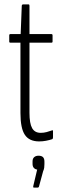

<svg xmlns="http://www.w3.org/2000/svg" viewBox="-20 -637 287 873"><path d="M158 6Q113 6 93 -24Q73 -54 73 -123V-443H27Q22 -443 22 -448V-476Q22 -482 27 -482H74L79 -611Q80 -617 85 -617H110Q114 -617 114 -611V-482H214Q219 -482 219 -476V-448Q219 -443 214 -443H114V-124Q114 -76 126 -54.5Q138 -33 165 -33Q179 -33 192 -36.5Q205 -40 216 -44Q221 -47 221 -40V-12Q221 -6 217 -4Q205 0 189.5 3Q174 6 158 6ZM134 216Q130 216 131 210L149 134Q140 133 134 126.5Q128 120 128 108V97Q128 84 135.5 77.5Q143 71 155 71Q169 71 175.5 77.5Q182 84 182 98V109Q182 118 181 125.5Q180 133 176 142L157 212Q155 216 152 216Z"/></svg>

Font: Sofia Sans Extra Condensed Light
Style: Regular
Weight: 300
Designer: Botio Nikoltchev, Ani Petrova
Foundry: lettersoup
Version: Version 4.101